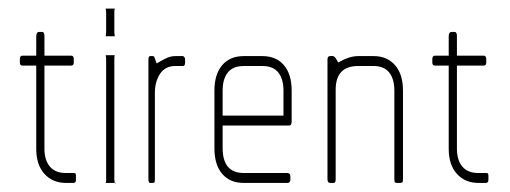

<svg xmlns="http://www.w3.org/2000/svg" viewBox="-20 -424 1181 445"><path d="M150 0H133Q102 0 83 -21Q64 -42 64 -79V-272H32Q26 -272 26 -279V-287Q26 -295 32 -295H64V-340Q64 -350 71 -350H78Q83 -350 83 -340V-295H145Q151 -295 151 -287V-279Q151 -272 145 -272H83V-79Q83 -53 95.5 -38Q108 -23 133 -23H150Q154 -23 155 -22Q156 -21 156 -16V-7Q156 0 150 0Z M246 -404Q245 -401 245 -396V-349Q245 -347 245.5 -344.5Q246 -342 246 -340H225Q225 -342 225.5 -344.5Q226 -347 226 -349V-396Q226 -398 225.5 -400Q225 -402 225 -404ZM246 -296Q245 -294 245 -288V-8Q245 -6 245.5 -4Q246 -2 246 0Q247 0 248 1Q249 2 249 0H225L226 -4V-8V-288Q226 -290 225.5 -292Q225 -294 225 -296Z M404 -271H386Q363 -271 351 -253Q339 -235 339 -209V-9Q339 -2 337.5 -1Q336 0 334 0H328Q324 0 324 -9V-286Q324 -294 328 -294H334Q337 -294 338 -291Q339 -288 343 -277Q360 -287 368.5 -290.5Q377 -294 387 -294H404Q405 -294 407 -292Q409 -290 409 -286V-279Q409 -271 404 -271Z M650 -133H496V-81Q496 -23 545 -23H646Q653 -23 653 -15V-8Q653 0 646 0H545Q513 0 495 -21Q477 -42 477 -80V-214Q477 -252 495 -273Q513 -294 545 -294H588Q620 -294 638 -273Q656 -252 656 -214V-143Q656 -133 650 -133ZM637 -214Q637 -241 625 -256Q613 -271 588 -271H545Q520 -271 508 -256Q496 -241 496 -214V-156H637Z M907 0H900Q897 0 895.5 -1.5Q894 -3 894 -9V-214Q894 -241 882 -256Q870 -271 846 -271H810Q758 -271 758 -216V-9Q758 -3 756.5 -1.5Q755 0 752 0H745Q739 0 739 -9V-286Q739 -294 745 -294H752Q753 -294 755.5 -292Q758 -290 764 -279Q789 -294 810 -294H846Q877 -294 895.5 -273Q914 -252 914 -214V-9Q914 -3 912.5 -1.5Q911 0 907 0Z M1106 0H1089Q1058 0 1039 -21Q1020 -42 1020 -79V-272H988Q982 -272 982 -279V-287Q982 -295 988 -295H1020V-340Q1020 -350 1027 -350H1034Q1039 -350 1039 -340V-295H1101Q1107 -295 1107 -287V-279Q1107 -272 1101 -272H1039V-79Q1039 -53 1051.5 -38Q1064 -23 1089 -23H1106Q1110 -23 1111 -22Q1112 -21 1112 -16V-7Q1112 0 1106 0Z"/></svg>

Font: Chathura Light
Style: Regular
Weight: 300
Designer: Appaji Ambarisha Darbha
Foundry: Aditya Fonts
Version: Version 1.002 2016